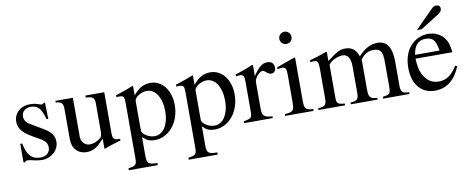

<svg xmlns="http://www.w3.org/2000/svg" viewBox="-73 -1022 3868 1579"><g transform="rotate(-10 1861.0 -233.0)"><path d="M300 -314Q283 -381 258 -409Q233 -437 190 -437Q155 -437 134 -418Q113 -399 113 -369Q113 -326 156 -301L264 -237Q309 -210 328.5 -183Q348 -156 348 -118Q348 -92 337 -68.5Q326 -45 306.5 -27.5Q287 -10 261.5 0Q236 10 207 10Q193 10 174 7.5Q155 5 134 0Q117 -5 106 -6.5Q95 -8 88 -8Q79 -8 74.5 -6Q70 -4 65 4H52V-152H68Q78 -109 86.5 -87.5Q95 -66 111 -47Q125 -30 147 -21Q169 -12 195 -12Q233 -12 255.5 -31.5Q278 -51 278 -84Q278 -129 226 -159L168 -192Q104 -228 77.5 -261Q51 -294 51 -336Q51 -363 61 -385.5Q71 -408 89 -424.5Q107 -441 132 -450Q157 -459 187 -459Q224 -459 257 -447Q265 -443 272 -441.5Q279 -440 284 -440Q287 -440 289 -441.5Q291 -443 298 -448L300 -450H311L315 -314Z M868 -36Q830 -25 799.5 -15.5Q769 -6 731 9L727 7V-76L684 -33Q664 -13 636.5 -1.5Q609 10 581 10Q526 10 493 -25Q460 -60 460 -120V-372Q460 -407 447 -420.5Q434 -434 398 -436V-450H544V-124Q544 -92 565 -70Q586 -48 615 -48Q661 -48 703 -82Q714 -90 718 -102Q722 -114 722 -135V-370Q722 -389 719 -400.5Q716 -412 708 -419Q700 -426 685.5 -429Q671 -432 648 -433V-450H806V-107Q806 -72 817 -61Q828 -50 863 -50H868Z M898 -409Q919 -415 936.5 -421Q954 -427 970.5 -433Q987 -439 1004.5 -445.5Q1022 -452 1042 -460L1048 -458V-381Q1081 -422 1115.5 -441Q1150 -460 1192 -460Q1228 -460 1259 -444Q1290 -428 1312 -400Q1334 -372 1346.5 -332.5Q1359 -293 1359 -247Q1359 -193 1343 -146Q1327 -99 1298.5 -64.5Q1270 -30 1231.5 -10Q1193 10 1149 10Q1117 10 1095.5 1Q1074 -8 1048 -33V124Q1048 148 1051 162.5Q1054 177 1063.5 185Q1073 193 1090.5 196Q1108 199 1136 199V217H894V200Q916 198 930 194Q944 190 951.5 182.5Q959 175 961.5 163Q964 151 964 131V-337Q964 -372 956.5 -383Q949 -394 923 -394Q916 -394 910.5 -394Q905 -394 898 -393ZM1048 -88Q1048 -77 1057.5 -65Q1067 -53 1082 -43.5Q1097 -34 1115.5 -28Q1134 -22 1152 -22Q1179 -22 1201.5 -35.5Q1224 -49 1239.5 -73.5Q1255 -98 1264 -132Q1273 -166 1273 -208Q1273 -251 1264 -286.5Q1255 -322 1239 -347.5Q1223 -373 1200.5 -386.5Q1178 -400 1150 -400Q1133 -400 1115 -394Q1097 -388 1082 -378.5Q1067 -369 1057.5 -357Q1048 -345 1048 -334Z M1398 -409Q1419 -415 1436.5 -421Q1454 -427 1470.5 -433Q1487 -439 1504.5 -445.5Q1522 -452 1542 -460L1548 -458V-381Q1581 -422 1615.5 -441Q1650 -460 1692 -460Q1728 -460 1759 -444Q1790 -428 1812 -400Q1834 -372 1846.5 -332.5Q1859 -293 1859 -247Q1859 -193 1843 -146Q1827 -99 1798.5 -64.5Q1770 -30 1731.5 -10Q1693 10 1649 10Q1617 10 1595.5 1Q1574 -8 1548 -33V124Q1548 148 1551 162.5Q1554 177 1563.5 185Q1573 193 1590.5 196Q1608 199 1636 199V217H1394V200Q1416 198 1430 194Q1444 190 1451.5 182.5Q1459 175 1461.5 163Q1464 151 1464 131V-337Q1464 -372 1456.5 -383Q1449 -394 1423 -394Q1416 -394 1410.5 -394Q1405 -394 1398 -393ZM1548 -88Q1548 -77 1557.5 -65Q1567 -53 1582 -43.5Q1597 -34 1615.5 -28Q1634 -22 1652 -22Q1679 -22 1701.5 -35.5Q1724 -49 1739.5 -73.5Q1755 -98 1764 -132Q1773 -166 1773 -208Q1773 -251 1764 -286.5Q1755 -322 1739 -347.5Q1723 -373 1700.5 -386.5Q1678 -400 1650 -400Q1633 -400 1615 -394Q1597 -388 1582 -378.5Q1567 -369 1557.5 -357Q1548 -345 1548 -334Z M1896 -406Q1918 -413 1936.5 -419.5Q1955 -426 1972 -432Q1989 -438 2006.5 -445Q2024 -452 2044 -460L2049 -458V-366Q2067 -393 2082.5 -411Q2098 -429 2112 -440Q2126 -451 2139.5 -455.5Q2153 -460 2169 -460Q2195 -460 2209.5 -446Q2224 -432 2224 -407Q2224 -386 2213.5 -374Q2203 -362 2185 -362Q2168 -362 2145 -382Q2128 -397 2119 -397Q2109 -397 2096.5 -388.5Q2084 -380 2073.5 -368Q2063 -356 2056 -341.5Q2049 -327 2049 -315V-90Q2049 -69 2052.5 -55Q2056 -41 2066 -32.5Q2076 -24 2092 -20Q2108 -16 2134 -15V0H1894V-15Q1918 -19 1932 -23.5Q1946 -28 1953.5 -35Q1961 -42 1963 -53.5Q1965 -65 1965 -84V-334Q1965 -367 1957.5 -380.5Q1950 -394 1931 -394Q1915 -394 1896 -390Z M2401 -457V-102Q2401 -75 2403.5 -58.5Q2406 -42 2413.5 -33Q2421 -24 2435.5 -20.5Q2450 -17 2475 -15V0H2238V-15Q2264 -16 2279.5 -20Q2295 -24 2303.5 -33Q2312 -42 2314.5 -58.5Q2317 -75 2317 -102V-334Q2317 -367 2309.5 -380.5Q2302 -394 2284 -394Q2268 -394 2250 -391L2242 -390V-405L2397 -460ZM2350 -683Q2372 -683 2387 -668Q2402 -653 2402 -632Q2402 -610 2387 -595.5Q2372 -581 2350 -581Q2329 -581 2314.5 -596Q2300 -611 2300 -632Q2300 -653 2315 -668Q2330 -683 2350 -683Z M2519 -415Q2560 -426 2590.5 -436Q2621 -446 2659 -460L2666 -458V-383Q2697 -407 2719 -422Q2741 -437 2758 -445.5Q2775 -454 2789.5 -457Q2804 -460 2821 -460Q2900 -460 2927 -376Q2968 -420 3007 -440Q3046 -460 3090 -460Q3206 -460 3206 -282V-76Q3206 -20 3249 -17L3275 -15V0H3056V-15Q3078 -18 3091 -21.5Q3104 -25 3111 -32.5Q3118 -40 3120 -53Q3122 -66 3122 -87V-298Q3122 -360 3106 -384Q3090 -408 3047 -408Q3012 -408 2986.5 -393.5Q2961 -379 2938 -347V-95Q2938 -72 2941 -56.5Q2944 -41 2952.5 -32Q2961 -23 2975 -19Q2989 -15 3010 -15V0H2786V-15Q2807 -16 2820.5 -19.5Q2834 -23 2841.5 -31Q2849 -39 2851.5 -52Q2854 -65 2854 -86V-303Q2854 -408 2788 -408Q2762 -408 2733 -396.5Q2704 -385 2685 -368Q2680 -363 2675 -357Q2670 -351 2670 -349V-67Q2670 -38 2684 -27.5Q2698 -17 2738 -15V0H2516V-15Q2558 -16 2572 -30Q2586 -44 2586 -85V-338Q2586 -374 2578.5 -388Q2571 -402 2551 -402Q2536 -402 2519 -398Z M3702 -157Q3670 -76 3616 -33Q3562 10 3490 10Q3403 10 3353 -50Q3303 -110 3303 -214Q3303 -276 3322.5 -326.5Q3342 -377 3377 -408Q3435 -460 3512 -460Q3551 -460 3584 -445Q3617 -430 3640 -403Q3649 -391 3656 -379Q3663 -367 3668 -352.5Q3673 -338 3676.5 -319.5Q3680 -301 3683 -277H3375Q3377 -231 3382.5 -202.5Q3388 -174 3402 -145Q3446 -59 3531 -59Q3579 -59 3614.5 -83Q3650 -107 3686 -164ZM3581 -309Q3571 -374 3550 -399Q3529 -424 3483 -424Q3393 -424 3377 -309ZM3427 -507 3574 -655Q3588 -669 3596.5 -673.5Q3605 -678 3616 -678Q3651 -678 3651 -646Q3651 -623 3621 -604L3467 -507Z"/></g></svg>

Font: Klingon pIqaD HaSta
Style: Regular
Weight: 400
Width: 0
Designer: Mike Neff (qa'vaj)
Foundry: Mike Neff and Michael Everson
Version: Version 2.003